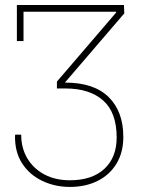

<svg xmlns="http://www.w3.org/2000/svg" viewBox="-20 -548 578 761"><path d="M256.8 192.9Q197.8 192.9 147.5 168.9Q97.2 145 67.6 99.4Q38.1 53.7 39.6 -11.2L40.5 -14.2H64Q64 38.6 88.1 79.3Q112.3 120.1 155.8 143.3Q199.2 166.5 256.8 166.5Q344.7 166.5 393.6 121.3Q442.4 76.2 442.4 -3.4Q442.4 -102.5 388.7 -149.9Q335 -197.3 240.2 -197.3H205.6V-224.6L440.9 -499L439.9 -501.5H73.2V-385.3H46.9V-528.3H471.2L472.7 -495.1L237.3 -220.7Q352.5 -220.7 410.6 -163.3Q468.8 -106 468.8 -5.4Q468.8 55.7 441.9 100.3Q415 145 367.2 168.9Q319.3 192.9 256.8 192.9Z"/></svg>

Font: Roboto Slab LO Thin
Style: Regular
Weight: 250
Designer: Google
Version: Version 2.00;September 28, 2018;FontCreator 11.5.0.2427 64-b